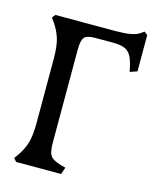

<svg xmlns="http://www.w3.org/2000/svg" viewBox="-113 -829 735 906"><g transform="rotate(15 254.5 -375.5)"><path d="M53 0 40 -16 53 -34Q77 -68 88 -104Q99 -140 99 -201V-517Q99 -577 88 -613.5Q77 -650 53 -684L40 -702L53 -718H348Q432 -718 461 -738L480 -751L496 -738V-561L461 -549L456 -572Q448 -609 436 -628Q424 -647 403.5 -654.5Q383 -662 347 -662H261Q222 -662 209.5 -647Q197 -632 197 -585V-133Q197 -101 202.5 -83.5Q208 -66 222 -57Q236 -48 261 -40L285 -34L273 0Z"/></g></svg>

Font: Gabriela
Style: Regular
Weight: 400
Designer: Eduardo Rodriguez Tunni
Foundry: Eduardo Rodriguez Tunni
Version: Version 2.001;gftools[0.9.26]